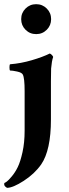

<svg xmlns="http://www.w3.org/2000/svg" viewBox="-32 -694 331 927"><path d="M86.9 -62.5V-253.9Q86.9 -317.4 78.1 -334Q73.2 -343.8 50.8 -348.6Q28.3 -353.5 16.6 -353.5Q13.7 -355.5 13.7 -369.6Q13.7 -383.8 17.6 -383.8Q68.4 -387.7 121.6 -403.3Q174.8 -418.9 208 -435.5Q212.9 -434.6 218.8 -428.2Q224.6 -421.9 224.6 -418.9Q217.8 -399.4 214.8 -363.3Q213.9 -341.8 213.9 -301.8V-117.2Q213.9 31.2 167 99.6Q134.8 145.5 82.5 179.2Q30.3 212.9 2 212.9Q-11.7 205.1 -11.7 196.3Q-11.7 190.4 -10.7 189.5Q-5.9 187.5 1.5 182.1Q8.8 176.8 24.9 157.7Q41 138.7 53.7 112.8Q66.4 86.9 76.7 40.5Q86.9 -5.9 86.9 -62.5ZM91.3 -550.3Q70.3 -571.3 70.3 -601.6Q70.3 -631.8 91.3 -652.8Q112.3 -673.8 142.6 -673.8Q172.9 -673.8 193.8 -652.8Q214.8 -631.8 214.8 -601.6Q214.8 -571.3 193.8 -550.3Q172.9 -529.3 142.6 -529.3Q112.3 -529.3 91.3 -550.3Z"/></svg>

Font: Crimson
Style: Bold
Weight: 700
Version: Version 0.8 ; ttfautohint (v1.00) -l 8 -r 50 -G 200 -x 14 -D